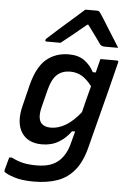

<svg xmlns="http://www.w3.org/2000/svg" viewBox="-82 -856 747 1102"><g transform="rotate(5 291.0 -304.5)"><path d="M293 -545Q348 -545 383 -519.5Q418 -494 438 -455H455Q460 -475 465 -494.5Q470 -514 475 -534H570Q581 -534 578 -523Q556 -433 535.5 -353.5Q515 -274 494.5 -194.5Q474 -115 451 -25Q430 59 390 108.5Q350 158 291.5 179Q233 200 154 200Q85 200 40 185Q-5 170 -16 159Q-19 154 -17 148Q-12 128 -7.5 112Q-3 96 3 74H19Q54 92 86.5 99Q119 106 162 106Q206 106 238.5 95.5Q271 85 295 62Q314 43 327.5 18Q341 -7 350 -44Q354 -61 358.5 -76.5Q363 -92 367 -107H349Q321 -67 279.5 -42Q238 -17 183 -17Q101 -17 65 -73.5Q29 -130 53 -226L83 -348Q110 -455 163 -500Q216 -545 293 -545ZM172 -135Q190 -117 225 -117Q268 -117 310.5 -142Q353 -167 396 -221Q405 -258 414.5 -295.5Q424 -333 435 -374Q404 -414 374.5 -430.5Q345 -447 309 -447Q264 -447 234.5 -421Q205 -395 189 -333L162 -226Q154 -192 157 -169.5Q160 -147 172 -135ZM364 -809H432Q440 -809 444.5 -805Q449 -801 458 -787Q464 -778 477 -757.5Q490 -737 506.5 -710Q523 -683 540.5 -656Q558 -629 571 -607H493Q475 -607 466 -618Q459 -629 439 -656Q419 -683 389 -724H383Q335 -684 301 -656.5Q267 -629 239 -607H159Q149 -607 151 -616Q152 -620 156.5 -624.5Q161 -629 178 -644Q193 -658 218.5 -680.5Q244 -703 272.5 -728Q301 -753 326 -775Q351 -797 364 -809Z"/></g></svg>

Font: Recursive Sn Lnr St Med
Style: Italic
Weight: 500
Italic angle: -15°
Version: Version 1.079;hotconv 1.0.112;makeotfexe 2.5.65598; ttfautoh